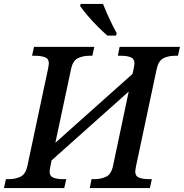

<svg xmlns="http://www.w3.org/2000/svg" viewBox="-43 -951 930 971"><path d="M-23 0 -13 -45H2Q35 -45 61 -57.5Q87 -70 96 -114L200 -603Q201 -609 202.5 -617.5Q204 -626 204 -631Q204 -654 184.5 -661.5Q165 -669 132 -669H119L129 -714H434L424 -669H409Q376 -669 350.5 -656.5Q325 -644 316 -600L237 -229L627 -577L633 -603Q634 -609 635.5 -617.5Q637 -626 637 -631Q637 -654 618 -661.5Q599 -669 567 -669H553L562 -714H867L857 -669H842Q809 -669 783.5 -656.5Q758 -644 749 -600L645 -111Q644 -105 642.5 -96.5Q641 -88 641 -83Q641 -60 660.5 -52.5Q680 -45 712 -45H725L715 0H411L420 -45H435Q468 -45 494 -57.5Q520 -70 529 -114L608 -488L218 -140L212 -111Q211 -105 209.5 -96.5Q208 -88 208 -83Q208 -60 227 -52.5Q246 -45 277 -45H292L282 0ZM500 -771Q477 -791 450.5 -817.5Q424 -844 400.5 -871.5Q377 -899 362 -921L365 -931H478Q486 -910 498 -883Q510 -856 523 -829.5Q536 -803 547 -784L544 -771Z"/></svg>

Font: Noto Serif Medium
Style: Italic
Weight: 500
Italic angle: -12°
Designer: Monotype Design Team
Foundry: Monotype Imaging Inc.
Version: Version 2.014; ttfautohint (v1.8.4.7-5d5b)